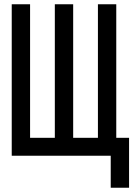

<svg xmlns="http://www.w3.org/2000/svg" viewBox="-20 -730 640 900"><path d="M35 0V-710H121V-84H237V-710H323V-84H439V-710H525V-84H585V150H499V0Z"/></svg>

Font: Geist Mono
Style: Regular
Weight: 400
Monospace: yes
Designer: Basement.studio, Andrés Briganti, Mateo Zaragoza
Foundry: Basement.studio, Vercel, Andrés Briganti, Guido Ferreyra, Mateo Zaragoza
Version: Version 1.500; ttfautohint (v1.8.4.7-5d5b)